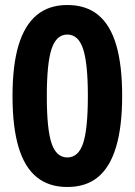

<svg xmlns="http://www.w3.org/2000/svg" viewBox="-20 -736 538 767"><path d="M249 11Q175 11 126.5 -28.5Q78 -68 54 -148.5Q30 -229 30 -352Q30 -475 54 -555Q78 -635 126.5 -675.5Q175 -716 249 -716Q324 -716 372.5 -676Q421 -636 444.5 -555.5Q468 -475 468 -353Q468 -231 444 -150Q420 -69 372 -29Q324 11 249 11ZM249 -107Q293 -107 312 -163.5Q331 -220 331 -353Q331 -483 312 -540.5Q293 -598 249 -598Q205 -598 186 -540.5Q167 -483 167 -351Q167 -220 186 -163.5Q205 -107 249 -107Z"/></svg>

Font: Nunito Sans 10pt Condensed ExtraBold
Style: Regular
Weight: 800
Width: 3
Designer: Vernon Adams
Foundry: Vernon Adams
Version: Version 3.101;gftools[0.9.27]